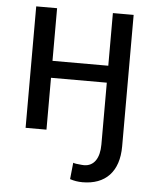

<svg xmlns="http://www.w3.org/2000/svg" viewBox="-53 -573 672 832"><g transform="rotate(5 283.0 -157.0)"><path d="M70.8 -528.3V0H161.6V-225.6H404.3V43.5C404.3 103.5 379.9 139.2 336.9 139.2L327.1 138.7C307.6 137.2 294.9 135.3 289.6 132.8L282.2 204.6C299.3 210.4 317.4 213.4 336.9 213.4C436 213.4 494.6 154.3 494.6 43.5V-528.3H404.3V-299.3H161.6V-528.3Z"/></g></svg>

Font: Roboto
Style: Regular
Weight: 400
Designer: Google
Version: Version 2.137; 2017